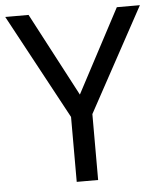

<svg xmlns="http://www.w3.org/2000/svg" viewBox="-52 -759 669 804"><g transform="rotate(-5 283.0 -357.0)"><path d="M283 -363 469 -714H566L328 -277V0H238V-273L0 -714H98Z"/></g></svg>

Font: Noto Sans Takri
Style: Regular
Weight: 400
Designer: Monotype Design Team
Foundry: Monotype Imaging Inc.
Version: Version 2.003; ttfautohint (v1.8.4.7-5d5b)